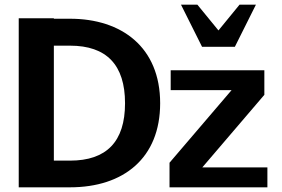

<svg xmlns="http://www.w3.org/2000/svg" viewBox="-20 -800 1206 820"><path d="M279 -605C435 -605 514 -523 514 -359C514 -195 435 -114 279 -114H210V-605ZM279 0C508 0 664 -125 664 -359C664 -599 499 -720 279 -720H210V-722H60V0ZM1122 -85H844L1109 -395V-500H709V-415H969L704 -105V0H1122ZM983 -600 1073 -780H1003L913 -670L823 -780H753L843 -600Z"/></svg>

Font: Perun
Style: Bold
Weight: 700
Foundry: Copyright (c) Stefan Peev, Context Ltd, 2016
Version: Version 1.089